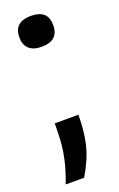

<svg xmlns="http://www.w3.org/2000/svg" viewBox="-128 -489 408 656"><g transform="rotate(-20 76.0 -161.0)"><path d="M-8 130Q10 82 17.5 46Q25 10 26.5 -20Q28 -50 28 -79H114Q114 -30 107 8Q100 46 87 75.5Q74 105 59 130ZM76 -340Q47 -340 31 -354Q15 -368 15 -396Q15 -425 31 -438.5Q47 -452 76 -452Q107 -452 122.5 -438.5Q138 -425 138 -396Q138 -340 76 -340Z"/></g></svg>

Font: Bricolage Grotesque 96pt
Style: Regular
Weight: 400
Version: Version 1.001;gftools[0.9.33.dev8+g029e19f]